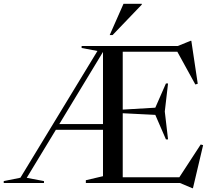

<svg xmlns="http://www.w3.org/2000/svg" viewBox="-40 -955 1105 1002"><path d="M408 0V-14.5L497.5 -35.5V-277.5H251.5L99.5 -27L189.5 -10V0H-20.5V-10L66.5 -27.5L468.5 -689L386 -704.5V-715H888L954.5 -742H958.5L992 -518L979.5 -514L885.5 -685H600.5V-383L770.5 -393L826 -519.5H837L820 -373L837 -227.5H826L770.5 -355.5L600.5 -364V-30H896L1007.5 -201L1020 -197.5L967 27H963L899 0ZM269.5 -307.5H497.5V-684ZM532.5 -772 604.5 -935H700V-931L547.5 -772Z"/></svg>

Font: Newsreader 72pt
Style: Regular
Weight: 400
Designer: Hugues Gentile
Foundry: Production Type
Version: Version 1.003; ttfautohint (v1.8.3)